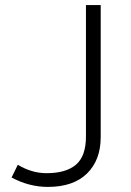

<svg xmlns="http://www.w3.org/2000/svg" viewBox="-20 -720 515 755"><path d="M168 15Q94.5 15 25.5 -22L50 -72Q75.5 -56.5 104 -47.8Q132.5 -39 163 -39Q239.5 -39 278.8 -72.5Q318 -106 318 -183V-700H376V-181Q376 -90.5 322.2 -37.8Q268.5 15 168 15Z"/></svg>

Font: Geologica Thin
Style: Regular
Weight: 100
Designer: Sindre Bremnes, Frode Helland
Foundry: Monokrom Skriftforlag AS
Version: Version 1.010; ttfautohint (v1.8.4.7-5d5b);gftools[0.9.28]